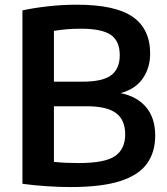

<svg xmlns="http://www.w3.org/2000/svg" viewBox="-20 -768 694 796"><path d="M272.5 7.5Q227 7.5 173.8 4Q120.5 0.5 73 -6V-725Q122 -735.5 180.5 -742Q239 -748.5 298 -748.5Q458 -748.5 530.2 -698.2Q602.5 -648 602.5 -545.5Q602.5 -487 571.8 -442.5Q541 -398 479.5 -382Q548 -368.5 585.8 -323.5Q623.5 -278.5 623.5 -205.5Q623.5 -137 589 -89.2Q554.5 -41.5 477.5 -17Q400.5 7.5 272.5 7.5ZM314.5 -649Q281.5 -649 254.8 -646.5Q228 -644 203.5 -640V-429.5H323.5Q407 -429.5 441.8 -456.8Q476.5 -484 476.5 -539Q476.5 -597.5 439.8 -623.2Q403 -649 314.5 -649ZM306 -92Q415.5 -92 457.2 -121.2Q499 -150.5 499 -210.5Q499 -271 461 -299.2Q423 -327.5 338.5 -327.5H203.5V-97Q230.5 -94 254.8 -93Q279 -92 306 -92Z"/></svg>

Font: Encode Sans SmBold
Style: Regular
Weight: 600
Designer: Multiple Designers
Foundry: Impallari Type
Version: Version 3.002; ttfautohint (v1.8.3) -l 8 -r 50 -G 200 -x 14 